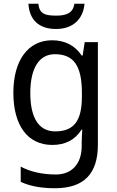

<svg xmlns="http://www.w3.org/2000/svg" viewBox="-20 -760 619 1020"><path d="M429 -740H375C368 -688 328 -677 279 -677C222 -677 189 -685 184 -740H131C136 -658 183 -606 278 -606C369 -606 422 -660 429 -740ZM257 -546C128 -546 51 -438 51 -267C51 -92 128 10 258 10C326 10 378 -16 413 -71H417C416 -59 414 -21 414 -5V16C414 110 362 167 277 167C205 167 139 152 90 125V206C139 229 199 240 272 240C427 240 500 162 500 9V-536H430L419 -465H414C377 -520 323 -546 257 -546ZM271 -472C370 -472 415 -413 415 -267V-246C415 -117 372 -62 273 -62C186 -62 141 -134 141 -266C141 -398 188 -472 271 -472Z"/></svg>

Font: Noto Sans Thai
Style: Regular
Weight: 400
Designer: Monotype Design Team
Foundry: Monotype Imaging Inc.
Version: Version 1.901